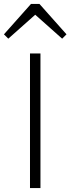

<svg xmlns="http://www.w3.org/2000/svg" viewBox="-59 -953 357 973"><path d="M93 0V-682H146V0ZM-17 -757 -39 -779 98 -933H141L278 -779L256 -757L103 -893H136Z"/></svg>

Font: Outfit Thin ExtraLight
Style: Regular
Weight: 250
Version: Version 1.100;gftools[0.9.27]